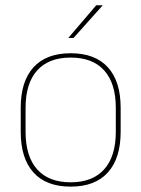

<svg xmlns="http://www.w3.org/2000/svg" viewBox="-20 -700 539 732"><path d="M249.5 11.5Q156 11.5 107.5 -42.5Q59 -96.5 59 -197.5V-289Q59 -390 107.8 -443.5Q156.5 -497 249.5 -497Q342.5 -497 391.2 -443.5Q440 -390 440 -289V-197.5Q440 -96.5 391.2 -42.5Q342.5 11.5 249.5 11.5ZM249.5 -5Q333 -5 377.2 -54.5Q421.5 -104 421.5 -197.5V-289Q421.5 -382 377.5 -431.2Q333.5 -480.5 249.5 -480.5Q165.5 -480.5 121.5 -431.2Q77.5 -382 77.5 -289V-197.5Q77.5 -104 121.5 -54.5Q165.5 -5 249.5 -5ZM347 -680H371V-679L260.5 -555.5H241V-556Z"/></svg>

Font: Anek Gurmukhi Thin
Style: Regular
Weight: 250
Designer: Sarang Kulkarni (Gurmukhi), Yesha Goshar (Latin)
Foundry: Ek Type
Version: Version 1.003